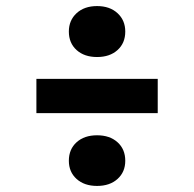

<svg xmlns="http://www.w3.org/2000/svg" viewBox="-20 -648 640 633"><path d="M300 -460Q258 -460 232.5 -483Q207 -506 207 -544Q207 -581 232.5 -604.5Q258 -628 300 -628Q342 -628 367.5 -604.5Q393 -581 393 -544Q393 -506 367.5 -483Q342 -460 300 -460ZM100 -275V-388H500V-275ZM300 -35Q258 -35 232.5 -58Q207 -81 207 -118Q207 -156 232.5 -179Q258 -202 300 -202Q342 -202 367.5 -179Q393 -156 393 -118Q393 -81 367.5 -58Q342 -35 300 -35Z"/></svg>

Font: JetBrains Mono NL
Style: Bold
Weight: 700
Monospace: yes
Designer: Philipp Nurullin, Konstantin Bulenkov
Foundry: JetBrains
Version: Version 2.305; ttfautohint (v1.8.4.7-5d5b)